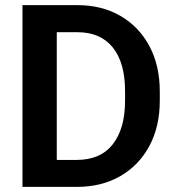

<svg xmlns="http://www.w3.org/2000/svg" viewBox="-20 -731 691 751"><path d="M280.3 0H67.9V-710.9H283.2Q378.4 -710.9 450.9 -668.9Q523.4 -627 564.2 -551Q605 -475.1 605 -373V-337.4Q605 -235.8 564.2 -159.9Q523.4 -84 450.4 -42Q377.4 0 280.3 0ZM283.2 -605H202.1V-105.5H280.3Q373 -105.5 421.1 -166.7Q469.2 -228 469.2 -337.4V-374Q469.2 -485.8 421.1 -545.4Q373 -605 283.2 -605Z"/></svg>

Font: Vazirmatn FD SemiBold
Style: Regular
Weight: 600
Designer: Saber Rastikerdar
Foundry: Saber Rastikerdar
Version: Version 33.001